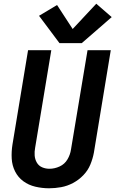

<svg xmlns="http://www.w3.org/2000/svg" viewBox="-20 -1005 621 1033"><path d="M244 8Q276 8 309 2Q342 -4 373 -20.5Q404 -37 428.5 -62.5Q453 -88 466 -119.5Q479 -151 485 -183L576 -735H451L362 -201Q358 -173 343 -147.5Q328 -122 301 -109.5Q274 -97 246 -97Q225 -97 206.5 -105Q188 -113 178 -130.5Q168 -148 166.5 -168.5Q165 -189 169 -210L256 -735H131L47 -227Q41 -189 43 -152Q45 -115 61 -83Q77 -51 105.5 -30Q134 -9 170.5 -0.5Q207 8 244 8ZM300 -773H420L581 -913L498 -985L371 -849L287 -978L190 -920Z"/></svg>

Font: Iosevka Sparkle
Style: Bold Italic
Weight: 700
Italic angle: -9°
Designer: Belleve Invis
Foundry: Belleve Invis
Version: Version 4.5.0; ttfautohint (v1.8.3)